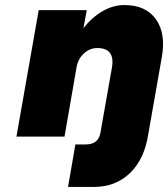

<svg xmlns="http://www.w3.org/2000/svg" viewBox="-20 -539 665 759"><path d="M422 -269Q437 -349 365 -349Q335 -349 312 -328Q289 -307 283 -275L235 1H45L133 -499H323L310 -428Q343 -470 385 -494.5Q427 -519 472 -519Q557 -519 597 -462Q637 -405 619 -309L566 -8Q551 90 494 145Q437 200 351 200H249L278 32H319Q369 32 377 -14Z"/></svg>

Font: Overused Grotesk Black
Style: Italic
Weight: 900
Italic angle: -10°
Version: Version 0.003